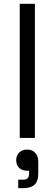

<svg xmlns="http://www.w3.org/2000/svg" viewBox="-20 -720 285 1002"><path d="M83 0Q83 -174.8 83 -700.2Q102.5 -700.2 162.1 -700.2Q162.1 -525.4 162.1 0Q142.6 0 83 0ZM75.2 261.7Q75.2 251 75.2 217.8Q81.1 217.8 97.7 217.8Q117.2 217.8 124 210.9Q131.8 203.1 131.8 185.5Q131.8 180.7 131.8 170.9Q128.9 170.9 121.1 170.9Q95.7 170.9 80.1 156.2Q64.5 140.6 64.5 116.2Q64.5 91.8 80.1 76.2Q95.7 60.5 122.1 60.5Q147.5 60.5 163.1 77.1Q179.7 93.8 179.7 124Q179.7 144.5 179.7 186.5Q179.7 224.6 161.1 243.2Q141.6 261.7 101.6 261.7Q92.8 261.7 75.2 261.7Z"/></svg>

Font: Kadena Space Grotesk
Style: Regular
Weight: 400
Designer: Florian Karsten
Version: Version 2.000